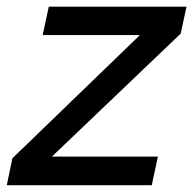

<svg xmlns="http://www.w3.org/2000/svg" viewBox="-42 -547 571 567"><path d="M-22 0 -5.4 -79.6 371.1 -443.4H84L102.1 -527.3H508.8L491.7 -447.8L111.3 -84.5H424.3L406.2 0Z"/></svg>

Font: Schibsted Grotesk Medium
Style: Italic
Weight: 500
Italic angle: -12°
Designer: Bakken & Baeck AS, Henrik Kongsvoll
Foundry: Schibsted ASA
Version: Version 1.100;gftools[0.9.25]